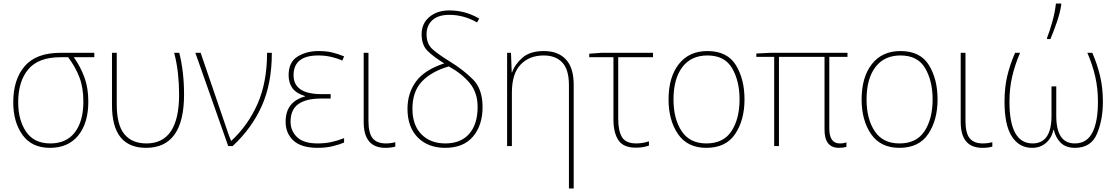

<svg xmlns="http://www.w3.org/2000/svg" viewBox="-20 -827 6318 1087"><path d="M480 -252Q480 -328 458.5 -387.5Q437 -447 398 -503H514V-528H322Q185 -528 120 -452.5Q55 -377 55 -248Q55 -136 107.5 -63Q160 10 263 10Q366 10 423 -60Q480 -130 480 -252ZM83 -248Q83 -367 140.5 -435Q198 -503 322 -503H366Q407 -448 429.5 -389.5Q452 -331 452 -252Q452 -141 404 -78Q356 -15 265 -15Q173 -15 128 -81Q83 -147 83 -248Z M807 10Q1022 10 1022 -292Q1022 -420 995 -528H966Q981 -471 987.5 -411Q994 -351 994 -292Q994 -15 809 -15Q727 -15 684 -67.5Q641 -120 641 -235V-528H614V-231Q614 10 807 10Z M1086 -528 1272 0H1297Q1405 -100 1462 -227Q1519 -354 1519 -528H1492Q1492 -362 1438.5 -240Q1385 -118 1290 -30H1288Q1284 -40 1280.5 -49Q1277 -58 1274 -66L1116 -528Z M1852 -294H1801Q1642 -294 1642 -401Q1642 -513 1782 -513Q1820 -513 1855 -505Q1890 -497 1918 -484L1928 -508Q1893 -522 1860.5 -530Q1828 -538 1782 -538Q1716 -538 1665 -507Q1614 -476 1614 -401Q1614 -360 1634 -330Q1654 -300 1707 -283V-281Q1597 -251 1597 -138Q1597 -72 1641.5 -31Q1686 10 1778 10Q1826 10 1864.5 0.5Q1903 -9 1928 -20V-45Q1893 -31 1857 -23Q1821 -15 1778 -15Q1699 -15 1662 -50.5Q1625 -86 1625 -138Q1625 -207 1669.5 -238Q1714 -269 1795 -269H1852Z M2066 -528H2039V-136Q2039 10 2162 10Q2195 10 2218 3V-22Q2192 -15 2164 -15Q2114 -15 2090 -44Q2066 -73 2066 -143Z M2524 -768Q2455 -768 2411 -731Q2367 -694 2367 -633Q2367 -573 2399.5 -540Q2432 -507 2495 -468Q2384 -432 2335.5 -366Q2287 -300 2287 -211Q2287 -108 2345 -49Q2403 10 2501 10Q2604 10 2658 -54Q2712 -118 2712 -221Q2712 -323 2657.5 -377.5Q2603 -432 2528 -478Q2463 -518 2429 -548Q2395 -578 2395 -633Q2395 -683 2428 -713Q2461 -743 2524 -743Q2605 -743 2681 -700L2693 -722Q2647 -748 2606 -758Q2565 -768 2524 -768ZM2521 -451Q2595 -410 2639.5 -356.5Q2684 -303 2684 -221Q2684 -124 2636.5 -69.5Q2589 -15 2501 -15Q2417 -15 2366 -66.5Q2315 -118 2315 -211Q2315 -310 2369.5 -366.5Q2424 -423 2521 -451Z M3059 -538Q2981 -538 2938 -500.5Q2895 -463 2879 -417H2877L2873 -528H2851V0H2878V-302Q2878 -410 2927.5 -461.5Q2977 -513 3058 -513Q3126 -513 3163.5 -473Q3201 -433 3201 -345V240H3228V-346Q3228 -444 3183.5 -491Q3139 -538 3059 -538Z M3677 -528H3385L3316 -523V-503H3453V-149Q3453 -76 3481 -33.5Q3509 9 3579 9Q3623 9 3654 -3V-27Q3618 -15 3582 -15Q3523 -15 3501.5 -50.5Q3480 -86 3480 -154V-503H3677Z M4195 -264Q4195 -379 4146 -458.5Q4097 -538 3985 -538Q3881 -538 3823 -464Q3765 -390 3765 -264Q3765 -146 3818.5 -68Q3872 10 3979 10Q4090 10 4142.5 -69Q4195 -148 4195 -264ZM3793 -264Q3793 -381 3843 -447Q3893 -513 3985 -513Q4083 -513 4125 -440.5Q4167 -368 4167 -264Q4167 -155 4121.5 -85Q4076 -15 3979 -15Q3885 -15 3839 -84.5Q3793 -154 3793 -264Z M4734 -15Q4675 -15 4675 -100V-505H4778V-528H4342L4262 -524V-505H4363V0H4390V-505H4648V-92Q4648 10 4730 10Q4754 10 4772 4V-21Q4766 -19 4757 -17Q4748 -15 4734 -15Z M5288 -264Q5288 -379 5239 -458.5Q5190 -538 5078 -538Q4974 -538 4916 -464Q4858 -390 4858 -264Q4858 -146 4911.5 -68Q4965 10 5072 10Q5183 10 5235.5 -69Q5288 -148 5288 -264ZM4886 -264Q4886 -381 4936 -447Q4986 -513 5078 -513Q5176 -513 5218 -440.5Q5260 -368 5260 -264Q5260 -155 5214.5 -85Q5169 -15 5072 -15Q4978 -15 4932 -84.5Q4886 -154 4886 -264Z M5446 -528H5419V-136Q5419 10 5542 10Q5575 10 5598 3V-22Q5572 -15 5544 -15Q5494 -15 5470 -44Q5446 -73 5446 -143Z M6164 -528H6136Q6165 -461 6180.5 -394Q6196 -327 6196 -251Q6196 -138 6164.5 -76.5Q6133 -15 6065 -15Q5960 -15 5960 -171V-338H5933V-171Q5933 -15 5826 -15Q5695 -15 5695 -251Q5695 -328 5710.5 -394Q5726 -460 5755 -528H5727Q5698 -462 5682.5 -397Q5667 -332 5667 -251Q5667 -119 5708.5 -54.5Q5750 10 5823 10Q5870 10 5902 -18Q5934 -46 5944 -92H5946Q5957 -46 5986 -18Q6015 10 6066 10Q6157 10 6190.5 -69.5Q6224 -149 6224 -251Q6224 -330 6208 -397Q6192 -464 6164 -528ZM5908 -606H5927Q5943 -644 5962 -698Q5981 -752 5988 -798V-807H5958Q5953 -759 5938 -705Q5923 -651 5908 -613Z"/></svg>

Font: Noto Sans Display Thin
Style: Regular
Weight: 250
Designer: Monotype Design Team
Foundry: Monotype Imaging Inc.
Version: Version 1.900